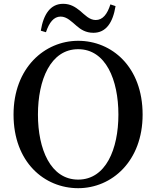

<svg xmlns="http://www.w3.org/2000/svg" viewBox="-20 -969 819 1007"><path d="M194 -808 221 -800C238 -851 262 -882 298 -882C331 -882 356 -855 382 -833C404 -814 430 -797 470 -797C536 -797 572 -850 586 -937L559 -946C543 -895 519 -864 482 -864C449 -864 425 -891 399 -913C375 -932 350 -949 311 -949C245 -949 208 -895 194 -808ZM179 -368C179 -550 245 -711 390 -711C535 -711 601 -550 601 -368C601 -187 535 -27 390 -27C245 -27 179 -187 179 -368ZM390 -755C214 -755 51 -613 51 -368C51 -118 213 18 390 18C567 18 728 -124 728 -368C728 -619 566 -755 390 -755Z"/></svg>

Font: Source Han Serif CN SemiBold
Style: Regular
Weight: 600
Designer: Ryoko NISHIZUKA 西塚涼子 (kana & ideographs); Frank Grießhammer (Latin, Greek & Cyrillic); Wenlong ZHANG 张文龙 (bopomofo); San
Foundry: Adobe Systems Incorporated
Version: Version 1.000;PS 1;hotconv 16.6.53;makeotf.lib2.5.65590